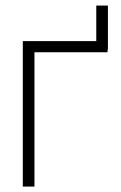

<svg xmlns="http://www.w3.org/2000/svg" viewBox="-20 -687 446 707"><path d="M377.4 -666.5V-504.4H376V-494.6H106.9V0H64V-535.6H334.5V-666.5Z"/></svg>

Font: Inter Display Extra Light
Style: Regular
Weight: 200
Designer: Rasmus Andersson
Foundry: rsms
Version: Version 4.000;git-4fc901f